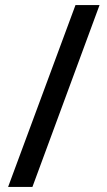

<svg xmlns="http://www.w3.org/2000/svg" viewBox="-20 -736 423 758"><path d="M373 -716H278L12 2H108Z"/></svg>

Font: Noto Sans Arabic SemCond Med
Style: Regular
Weight: 500
Width: 4
Designer: Monotype Design Team, Nadine Chahine, Nizar Qandah and Khaled Hosny
Foundry: Monotype Imaging Inc.
Version: Version 2.012